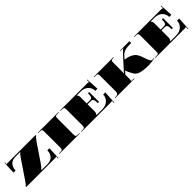

<svg xmlns="http://www.w3.org/2000/svg" viewBox="291 -1672 2891 2891"><g transform="rotate(-45 1736.0 -227.0)"><path d="M675.3 -454.5V-437.1Q667 -437.1 653.8 -422.4Q640.7 -407.8 614.1 -368.9L425.7 -90.9Q410 -67.7 392.7 -47.9Q375.4 -28 364.9 -20.5V-17.5H491.7Q560.3 -17.5 597.7 -54.2Q635.1 -90.9 639.9 -160L640.3 -166.5L684 -165.6L675.3 35.4L666.5 35L668.3 -8.7H667.4Q662.2 -3.5 657.6 -1.7Q653 0 641.6 0H26.2V-17.5Q34.1 -17.5 45.5 -30.8Q56.8 -44.1 84.8 -85.7L272.7 -363.6Q309.9 -418.3 331.7 -434V-437.1H236Q165.2 -437.1 127.4 -399.3Q89.6 -361.5 85.7 -288L42 -288.9L50.7 -489.9L59.4 -489.5L57.7 -446.2Q62.9 -451.5 67.5 -453Q72.1 -454.5 83 -454.5Z M727.7 -454.5H1164.8V-445.8H1138.5Q1103.1 -445.8 1094.6 -437.3Q1086.1 -428.8 1086.1 -393.4V-61.2Q1086.1 -25.8 1094.6 -17.3Q1103.1 -8.7 1138.5 -8.7H1164.8V0H727.7V-8.7H753.9Q789.3 -8.7 797.9 -17.3Q806.4 -25.8 806.4 -61.2V-393.4Q806.4 -428.8 797.9 -437.3Q789.3 -445.8 753.9 -445.8H727.7Z M1199.7 -454.5H1785Q1796.3 -454.5 1801.1 -452.8Q1805.9 -451 1811.2 -445.8H1811.6L1809 -494.8L1817.7 -495.2L1829.1 -288.5L1785.4 -287.6Q1781 -357.5 1736 -397.3Q1691 -437.1 1619.3 -437.1H1536.3V-435.3Q1558.1 -413.5 1558.1 -384.6V-244.8H1618.4Q1643.8 -244.8 1655.6 -250.9Q1667.4 -257 1673.5 -277.5Q1679.6 -298.1 1679.6 -340.9H1705.9V-131.1H1679.6Q1679.6 -174 1673.5 -194.5Q1667.4 -215 1655.6 -221.2Q1643.8 -227.3 1618.4 -227.3H1558.1V-69.9Q1558.1 -41.1 1536.3 -19.2V-17.5H1658.7Q1730.8 -17.5 1777.8 -57Q1824.7 -96.6 1829.1 -166.1H1872.8L1861.5 40.6L1852.7 40.2L1855.3 -8.7H1854.9Q1849.7 -3.5 1844.8 -1.7Q1840 0 1828.7 0H1199.7V-8.7H1226Q1261.4 -8.7 1269.9 -17.3Q1278.4 -25.8 1278.4 -61.2V-393.4Q1278.4 -428.8 1269.9 -437.3Q1261.4 -445.8 1226 -445.8H1199.7Z M1916.5 -454.5H2336.1V-445.8H2327.4Q2292 -445.8 2283.4 -437.3Q2274.9 -428.8 2274.9 -393.4V-197.6Q2274.9 -176.6 2271.9 -168.3L2274.9 -166.5Q2280.6 -179.6 2292.4 -190.6L2482.5 -398.6Q2516.6 -435.8 2534.5 -444.1V-445.8H2475.5V-454.5H2674.4V-415.2H2625.4Q2522.7 -415.2 2472.9 -360.1L2427.4 -309.9Q2452.4 -307.7 2481.9 -300.3Q2511.4 -292.8 2546.8 -274.7Q2582.2 -256.6 2601.8 -232.5Q2622.4 -207.2 2639.2 -165.9Q2656 -124.6 2665 -92.4Q2674 -60.3 2688.8 -36.1Q2703.7 -11.8 2722.9 -11.8Q2732.5 -11.8 2753.5 -17L2755.7 -8.7Q2684 8.7 2633.3 8.7Q2588.3 8.7 2556.2 6.6Q2524 4.4 2484.7 -2.8Q2445.4 -10.1 2417 -26.9Q2388.5 -43.7 2373.3 -69.5Q2331.7 -139.4 2318.2 -187.9L2274.9 -139.9V-36.7Q2274.9 -25.3 2273.2 -20.5Q2271.4 -15.7 2266.2 -10.5V-8.7H2331.7V0H1916.5V-8.7H1942.7Q1995.2 -8.7 1995.2 -61.2V-393.4Q1995.2 -428.8 1986.7 -437.3Q1978.1 -445.8 1942.7 -445.8H1916.5Z M2773.2 -454.5H3358.4Q3369.8 -454.5 3374.6 -452.8Q3379.4 -451 3384.6 -445.8H3385.1L3382.4 -494.8L3391.2 -495.2L3402.5 -288.5L3358.8 -287.6Q3354.5 -357.5 3309.4 -397.3Q3264.4 -437.1 3192.7 -437.1H3109.7V-435.3Q3131.6 -413.5 3131.6 -384.6V-244.8H3191.9Q3217.2 -244.8 3229 -250.9Q3240.8 -257 3246.9 -277.5Q3253.1 -298.1 3253.1 -340.9H3279.3V-131.1H3253.1Q3253.1 -174 3246.9 -194.5Q3240.8 -215 3229 -221.2Q3217.2 -227.3 3191.9 -227.3H3131.6V-69.9Q3131.6 -41.1 3109.7 -19.2V-17.5H3232.1Q3304.2 -17.5 3351.2 -57Q3398.2 -96.6 3402.5 -166.1H3446.2L3434.9 40.6L3426.1 40.2L3428.8 -8.7H3428.3Q3423.1 -3.5 3418.3 -1.7Q3413.5 0 3402.1 0H2773.2V-8.7H2799.4Q2834.8 -8.7 2843.3 -17.3Q2851.8 -25.8 2851.8 -61.2V-393.4Q2851.8 -428.8 2843.3 -437.3Q2834.8 -445.8 2799.4 -445.8H2773.2Z"/></g></svg>

Font: FoglihtenBlackPcs
Style: BlackPcs
Weight: 900
Version: Version 0.75